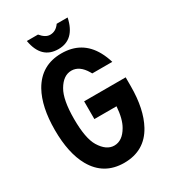

<svg xmlns="http://www.w3.org/2000/svg" viewBox="-218 -1021 1021 1143"><g transform="rotate(-30 293.0 -450.0)"><path d="M152.3 -908.7H229Q259.8 -871.1 292 -871.1Q331.5 -871.1 357.4 -908.7H432.6Q403.8 -772.5 292 -772.5Q175.8 -772.5 152.3 -908.7ZM553.7 -427.2V-366.2Q553.7 -209 500 -110.8Q434.1 9.8 293 9.8Q153.8 9.8 85.9 -110.4Q31.7 -207 31.7 -366.2Q31.7 -524.9 85.9 -622.1Q153.8 -742.2 293 -742.2Q433.6 -742.2 500 -621.6Q518.6 -587.9 530.8 -546.9H393.1Q390.1 -552.7 386.7 -558.1Q348.1 -623.5 293 -623.5Q237.3 -623.5 199.2 -558.1Q163.6 -497.6 163.6 -366.2Q163.6 -232.4 198.7 -174.8Q238.8 -108.9 293 -108.9Q349.1 -108.9 386.7 -174.3Q414.1 -220.2 420.4 -305.2H268.1V-427.2Z"/></g></svg>

Font: Consola Mono
Style: Bold
Weight: 700
Monospace: yes
Designer: Wojciech Kalinowski "wmk69" (wmk69@o2.pl)
Foundry: Wojciech Kalinowski "wmk69" (wmk69@o2.pl)
Version: Version 2.1.0